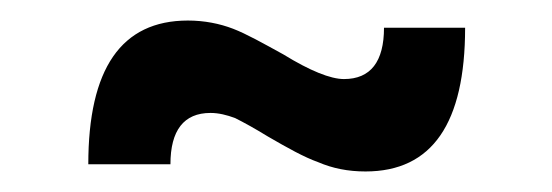

<svg xmlns="http://www.w3.org/2000/svg" viewBox="-20 -415 538 187"><path d="M336 -248C401 -248 433 -295 433 -388H354C354 -355 341 -338 315 -338C302 -338 282 -346 256 -362C236 -373 220 -382 207 -387C194 -392 179 -395 163 -395C98 -395 66 -348 66 -255H146C146 -288 159 -305 185 -305C193 -305 201 -303 209 -300C217 -296 228 -290 241 -282C260 -271 276 -262 290 -257C304 -251 319 -248 336 -248Z"/></svg>

Font: Argentum Sans
Style: Regular
Weight: 400
Designer: Julieta Ulanovsky
Foundry: Julieta Ulanovsky
Version: Version 5.001;March 29, 2019;FontCreator 11.5.0.2425 64-bit